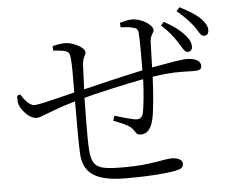

<svg xmlns="http://www.w3.org/2000/svg" viewBox="-55 -849 1110 930"><g transform="rotate(-5 500.0 -383.5)"><path d="M826 -621C845 -593 855 -567 870 -566C883 -565 893 -572 894 -588C895 -607 887 -626 863 -652C842 -675 816 -695 769 -721L754 -705C790 -672 809 -646 826 -621ZM912 -689C932 -663 939 -638 955 -637C969 -636 979 -643 980 -660C982 -678 971 -699 946 -724C924 -744 897 -761 850 -785L835 -767C871 -737 890 -716 912 -689ZM558 -713C582 -712 603 -710 617 -706C635 -702 642 -695 643 -679C646 -640 646 -558 645 -496C550 -476 417 -444 356 -429L361 -548C364 -588 378 -591 378 -607C378 -633 317 -660 285 -660C260 -660 240 -655 222 -651L223 -629C242 -627 266 -626 282 -621C297 -615 303 -610 305 -581C308 -554 308 -491 307 -418C243 -402 133 -374 110 -374C86 -374 60 -406 45 -432L30 -426C30 -409 29 -392 34 -381C48 -345 87 -311 114 -311C139 -311 179 -338 307 -375C307 -279 306 -178 309 -122C314 -14 388 18 527 18C633 18 724 11 763 2C791 -4 801 -10 801 -29C801 -48 779 -59 748 -59C714 -59 642 -36 520 -36C379 -36 357 -48 353 -159C351 -206 353 -301 354 -388C423 -406 543 -434 645 -453C643 -394 636 -318 628 -285C621 -267 611 -262 598 -262C581 -262 533 -276 491 -289L483 -265C522 -250 566 -235 582 -206C592 -189 599 -187 611 -187C644 -187 663 -213 673 -259C682 -303 689 -388 692 -461L752 -469C818 -475 855 -471 893 -471C918 -471 931 -475 931 -493C931 -519 902 -532 862 -532C838 -532 770 -520 693 -506L697 -631C699 -666 716 -671 716 -686C716 -712 661 -746 616 -746C597 -746 578 -741 557 -735Z"/></g></svg>

Font: Noto Serif SC Light
Style: Regular
Weight: 300
Designer: Ryoko NISHIZUKA 西塚涼子 (kana & ideographs); Frank Grießhammer (Latin, Greek & Cyrillic); Wenlong ZHANG 张文龙 (bopomofo); San
Foundry: Adobe
Version: Version 2.001;hotconv 1.1.0;makeotfexe 2.6.0